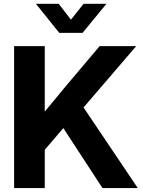

<svg xmlns="http://www.w3.org/2000/svg" viewBox="-20 -964 731 984"><path d="M166.1 -339.6Q238.9 -428.2 315.6 -520.4L490.6 -727.5H678L371.3 -370.4H358.4L166.1 -145.6ZM52.3 -727.5H209.4V-532.4V-345V-270.1V0H52.3ZM293.2 -324.9 387.5 -444 686.2 0H505.2ZM343.6 -863.2 408.2 -944.4H525V-943.9L402.9 -795.4H283.8L164.5 -943.9V-944.4H280.9Z"/></svg>

Font: Intratopia Thin
Style: Regular
Weight: 100
Designer: Rasmus Andersson
Foundry: rsms
Version: Version 3.000;Glyphs 3.2.3 (3260)